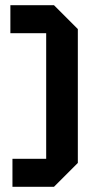

<svg xmlns="http://www.w3.org/2000/svg" viewBox="-20 -720 357 740"><path d="M280 -608V-92L188 0H28V-108H158V-592H20V-700H188Z"/></svg>

Font: Tektur Condensed Medium
Style: Regular
Weight: 500
Width: 3
Designer: Adam Jagosz
Foundry: Adam Jagosz
Version: Version 1.005;gftools[0.9.30]